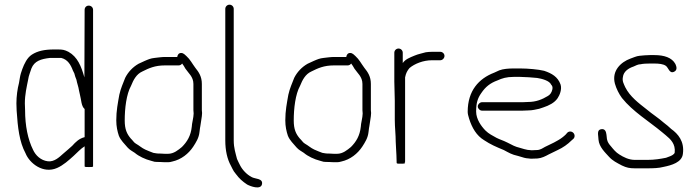

<svg xmlns="http://www.w3.org/2000/svg" viewBox="-20 -713 2984 819"><path d="M377 -103 341 -89V-6C341 0.2 377 1.6 377 -3ZM341 -248V-128C317.1 -122 302.4 -107 288 -91L270 -75C263.3 -69 256.3 -63 249 -57C233.5 -43.1 211.5 -21.6 184 -25C153.9 -28.8 131.8 -50.2 121 -74C98.9 -118.3 87 -176.9 87 -243C86.3 -253 86 -262.7 86 -272C86 -309.6 93.8 -342 100 -373C102.3 -391.2 109.6 -405.6 114 -421C126.7 -452.8 154.4 -461.6 194 -466H241C269 -459 281.7 -436.9 291 -412L297 -400L301 -386C303 -381.3 304.7 -377 306 -373C308.5 -358.2 314.7 -343.3 317 -327L321 -309C326.7 -289.1 326.2 -259.8 341 -248ZM377 -6V-671C377 -681.4 368.7 -689 358.5 -689C348.3 -689 341 -681.3 341 -671L340 -383C326.4 -430.5 311 -470.1 272 -492C255.1 -500.5 246.8 -502 227 -502H210C170.6 -502 140.9 -496 116 -480C95.5 -466.8 83.7 -441.3 75 -418L69 -400C65.1 -386.9 63.8 -374.4 61 -359C54.5 -335 50 -301.9 50 -272C50 -262 50.3 -251.7 51 -241C55.8 -168.3 62.5 -108.2 89 -59C106 -16.5 164.1 29.7 223.5 3.5C250.2 -8.2 273.4 -29.5 294 -48C310.2 -62.6 323.1 -77.8 341 -89V-3C341 1.4 377 0.4 377 -6Z M798 -172C793.8 -133.8 778.3 -108.3 756 -86C740.6 -73.4 721.6 -57 697 -57H683C678.3 -57 671.7 -57.3 663 -58C655 -58 649.3 -58.3 646 -59L634 -61C625.9 -63.7 606.5 -71.8 599.5 -75C584.5 -81.9 574 -92.2 560 -100C551.6 -104.2 545.4 -115.5 538 -122C521.2 -141.6 512 -161.6 512 -199C512 -250.8 519.1 -311.2 539 -347C549.1 -372.3 562 -396.9 587 -408C614.9 -422 640.8 -434 683 -434H742C748 -434 753 -436.7 757 -442C762.7 -434.3 765.8 -429.4 771 -420C783.5 -401.2 805 -385.8 805 -355V-243C805 -238.3 805.3 -233.7 806 -229C806 -212.1 798 -185.4 798 -172ZM736 -470H683C670.7 -470 650.6 -467.2 640 -466C622.4 -464.2 613.1 -459.9 597 -453L571 -441C546.4 -427 526.4 -405.7 514 -381C505 -357 495.4 -337.8 489 -309C482.6 -272.6 476 -241.5 476 -199.5C476 -173.7 480.8 -152.5 487 -134C495 -113.9 510.9 -99.7 524 -84C533.8 -73.1 543.2 -68.9 555 -61C572 -46.4 599.4 -33.4 625 -27L639 -23C644.3 -22.3 652 -22 662 -22C671.3 -21.3 678.3 -21 683 -21H697C702.3 -21 708.3 -22 715 -24C753.9 -32.6 784.4 -57.7 804 -87C816.3 -106.1 828.4 -124.5 831 -150L833 -166C833.7 -168 834.2 -170.8 834.5 -174.5C835.6 -186.8 842 -215.5 842 -231C841.3 -235 841 -239 841 -243V-355C841 -387 827.6 -405.8 813 -424C799.6 -441.9 791.5 -459.2 775 -474L766 -482C762 -485.3 757.5 -487 752.5 -487C742.8 -487 737.4 -479.8 736 -470Z M941 -675V-114C941 -71.3 949.2 -34.4 965 -6L972 8C974.7 14 979.3 21 986 29C1000.1 48.4 1014.4 60.9 1034 74C1048.2 81.8 1092.1 98.1 1097.5 73C1103.1 46.7 1066.4 50.9 1053 42C1033.7 32.3 1014 12 1004 -8L997 -22C995 -26 993 -30.3 991 -35C984.8 -60 977 -81.5 977 -114V-675C977 -685.1 968.8 -693 959 -693C949.2 -693 941 -685.1 941 -675Z M1519 -172C1514.8 -133.8 1499.3 -108.3 1477 -86C1461.6 -73.4 1442.6 -57 1418 -57H1404C1399.3 -57 1392.7 -57.3 1384 -58C1376 -58 1370.3 -58.3 1367 -59L1355 -61C1346.9 -63.7 1327.5 -71.8 1320.5 -75C1305.5 -81.9 1295 -92.2 1281 -100C1272.6 -104.2 1266.4 -115.5 1259 -122C1242.2 -141.6 1233 -161.6 1233 -199C1233 -250.8 1240.1 -311.2 1260 -347C1270.1 -372.3 1283 -396.9 1308 -408C1335.9 -422 1361.8 -434 1404 -434H1463C1469 -434 1474 -436.7 1478 -442C1483.7 -434.3 1486.8 -429.4 1492 -420C1504.5 -401.2 1526 -385.8 1526 -355V-243C1526 -238.3 1526.3 -233.7 1527 -229C1527 -212.1 1519 -185.4 1519 -172ZM1457 -470H1404C1391.7 -470 1371.6 -467.2 1361 -466C1343.4 -464.2 1334.1 -459.9 1318 -453L1292 -441C1267.4 -427 1247.4 -405.7 1235 -381C1226 -357 1216.4 -337.8 1210 -309C1203.6 -272.6 1197 -241.5 1197 -199.5C1197 -173.7 1201.8 -152.5 1208 -134C1216 -113.9 1231.9 -99.7 1245 -84C1254.8 -73.1 1264.2 -68.9 1276 -61C1293 -46.4 1320.4 -33.4 1346 -27L1360 -23C1365.3 -22.3 1373 -22 1383 -22C1392.3 -21.3 1399.3 -21 1404 -21H1418C1423.3 -21 1429.3 -22 1436 -24C1474.9 -32.6 1505.4 -57.7 1525 -87C1537.3 -106.1 1549.4 -124.5 1552 -150L1554 -166C1554.7 -168 1555.2 -170.8 1555.5 -174.5C1556.6 -186.8 1563 -215.5 1563 -231C1562.3 -235 1562 -239 1562 -243V-355C1562 -387 1548.6 -405.8 1534 -424C1520.6 -441.9 1512.5 -459.2 1496 -474L1487 -482C1483 -485.3 1478.5 -487 1473.5 -487C1463.8 -487 1458.4 -479.8 1457 -470Z M1662 -488V-365C1662 -338.8 1664 -309.8 1664 -283V-202C1664 -171.3 1668 -138.3 1668 -108C1668 -95.2 1671 -61.4 1671 -51C1671 -44 1672 -25 1672 -18C1672 -15.3 1677 -14.3 1687 -15C1701 -14.3 1708 -15.3 1708 -18V-19H1705C1707 -20.3 1708 -22 1708 -24V-383L1711 -395C1715 -406.9 1719.8 -414.4 1727 -423C1748.7 -441.1 1784.9 -456 1823 -456H1858C1867.5 -456 1876 -464.9 1876 -474.5C1876 -484.2 1867.5 -492 1858 -492H1823C1813.7 -492 1804.7 -491.3 1796 -490C1778 -484.6 1765.3 -483 1747.5 -475.5C1727.7 -467.2 1708.9 -460.4 1698 -444V-488C1698 -498.1 1689.8 -506 1680 -506C1670.2 -506 1662 -498.1 1662 -488Z M2036 -241H2209C2217 -241 2225.3 -241.3 2234 -242C2249.5 -242 2267.1 -246.1 2280 -249L2298 -255C2321.8 -262.9 2345.2 -274.4 2358.5 -294C2367.4 -307.1 2377.9 -332.4 2371 -353C2359.3 -385.2 2334.1 -400 2301 -411C2277.6 -416.9 2231.5 -421 2199 -421H2171C2149.5 -421 2126.1 -419.2 2110 -413L2088 -403C2022.7 -377.9 1975 -326.4 1975 -236C1975 -228.7 1977 -219 1981 -207C1993.4 -167.4 2012.9 -134.3 2045 -115C2072.1 -96.9 2096 -86.6 2129 -73C2152.4 -60.6 2162.5 -53.9 2189 -48L2206 -43C2219.8 -38.4 2227.6 -37.2 2245 -36C2255 -36 2264.3 -36.3 2273 -37C2290.5 -38.3 2307.5 -47.1 2320 -54L2359 -73C2381.4 -83.2 2401.7 -97.7 2418 -114L2426 -121C2429.3 -124.3 2431 -128.5 2431 -133.5C2431 -143.4 2422.4 -152 2412.5 -152C2407.5 -152 2403.3 -150.3 2400 -147L2393 -139C2384.6 -130.6 2372.1 -121.2 2361 -115L2343 -105L2304 -86C2294.8 -80.9 2284.1 -73 2270 -73C2262.7 -72.3 2255.3 -72 2248 -72C2232.1 -73.2 2227.9 -73.6 2216 -77L2199 -82C2174.5 -88.1 2167.6 -93.2 2144 -105C2124.4 -114.8 2114.6 -116.7 2098 -125C2081.2 -134.4 2064.6 -142.4 2051 -156C2034 -173 2011 -204 2011 -237C2011 -273.1 2017.1 -293.8 2033 -316C2050.7 -342.5 2071.2 -358.8 2102 -370C2122 -379.1 2140.4 -385 2171 -385H2199C2213.3 -385 2259.6 -382.2 2271 -380.5C2291.2 -377.5 2324.3 -368.7 2331 -352C2335.7 -347.3 2338.5 -341 2336 -331C2333.3 -318.6 2326.3 -308.1 2316 -303C2293.2 -289.3 2267.2 -278 2232 -278C2224 -277.3 2216.3 -277 2209 -277H2036C2026.8 -277 2018 -268.2 2018 -259C2018 -249.8 2026.8 -241 2036 -241Z M2752 -442H2771C2789.8 -442 2809.1 -440.3 2820.5 -432C2831.7 -423.9 2835.7 -396.3 2856.5 -407.5C2870 -414.8 2866 -428.8 2861 -440C2846 -467.5 2813.1 -478 2771 -478H2752C2739.3 -478 2719.4 -476.3 2708 -475C2694.4 -473.8 2681.5 -467.2 2669 -463C2629.1 -448.5 2588.2 -411.4 2603 -356C2609.2 -334.2 2620.2 -312.4 2633 -295C2679.5 -236.8 2748.4 -195.7 2805 -148.5L2820 -136C2840.1 -119.3 2862.2 -99.4 2858 -62C2856 -54.1 2843.4 -48.4 2837 -46L2821 -40C2796.9 -35.2 2771.8 -31 2742 -31H2688C2661.9 -31 2638.9 -43.2 2622 -54C2606.9 -63.1 2597 -75.6 2586 -89C2578 -98 2571.2 -106.9 2569 -120L2567 -138C2565.3 -151.7 2561 -164.1 2545.5 -162C2523.2 -159 2533 -135.3 2533 -117C2535.6 -86 2561 -62.9 2578 -44C2593.7 -26.9 2610.4 -19 2633 -7C2652.7 2.3 2665.5 5 2688 5H2742C2765.9 5 2790.4 4.3 2810 -1C2844.4 -7.9 2889.1 -20.4 2893 -57C2900.1 -110.2 2872.2 -142.1 2843 -163C2834.1 -171.9 2821.7 -181.7 2811 -190C2788.9 -209.6 2762.1 -226.5 2739 -246C2705 -272.7 2667.2 -300.6 2647 -341C2640.9 -355.2 2633.5 -366.6 2637 -384C2639.7 -408.5 2661.7 -422.2 2682 -429C2691.1 -433 2701.6 -439 2713 -439C2722.8 -441.4 2739.9 -442 2752 -442Z"/></svg>

Font: HoneyBee
Style: Lit
Weight: 300
Foundry: Cannot Into Space Fonts
Version: Version 0.89